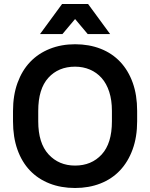

<svg xmlns="http://www.w3.org/2000/svg" viewBox="-20 -930 750 959"><path d="M355 9Q285 9 227.5 -13.5Q170 -36 129.5 -78.5Q89 -121 67 -183Q45 -245 45 -324V-376Q45 -454 67.5 -516Q90 -578 130.5 -620.5Q171 -663 228.5 -686Q286 -709 355 -709Q425 -709 482.5 -686.5Q540 -664 580.5 -621Q621 -578 643 -516.5Q665 -455 665 -376V-324Q665 -246 642.5 -184Q620 -122 579.5 -79Q539 -36 481.5 -13.5Q424 9 355 9ZM355 -103Q437 -103 488 -158.5Q539 -214 539 -324V-376Q539 -430 525.5 -471.5Q512 -513 487.5 -540.5Q463 -568 429 -582.5Q395 -597 355 -597Q272 -597 221.5 -541.5Q171 -486 171 -376V-324Q171 -215 222.5 -159Q274 -103 355 -103ZM355 -835 292 -760H180L290 -910H420L530 -760H418Z"/></svg>

Font: Retni Sans
Style: Bold
Weight: 700
Designer: Vitaly Kuzmin
Foundry: ParaType Ltd.
Version: Version 1.00;March 2, 2019;FontCreator 11.5.0.2425 64-bit; t